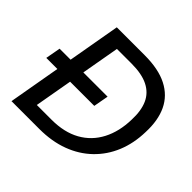

<svg xmlns="http://www.w3.org/2000/svg" viewBox="-170 -881 1061 1061"><g transform="rotate(45 360.5 -350.0)"><path d="M17 -305 33 -393H408L392 -305ZM50 0 173 -700H391Q499 -700 567.5 -665Q636 -630 667.5 -564Q699 -498 695 -404Q693 -314 662.5 -240Q632 -166 576 -112Q520 -58 442.5 -29Q365 0 267 0ZM164 -84H279Q378 -84 447 -122.5Q516 -161 553 -232Q590 -303 592 -398Q595 -469 573.5 -517.5Q552 -566 502.5 -591Q453 -616 372 -616H258Z"/></g></svg>

Font: DM Sans 17pt Medium
Style: Italic
Weight: 500
Italic angle: -10°
Version: Version 4.004;gftools[0.9.30]